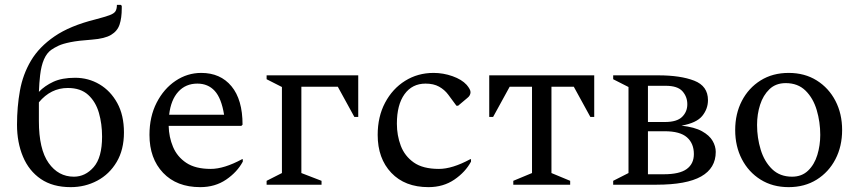

<svg xmlns="http://www.w3.org/2000/svg" viewBox="-20 -760 3535 790"><path d="M461 -740H477L481 -736V-726Q481 -686 472 -659Q463 -632 437 -616.5Q411 -601 359 -597Q302 -593 270 -586.5Q238 -580 221 -572Q204 -564 191 -555Q154 -529 145 -450Q143 -435 142 -418Q141 -401 140 -382Q164 -407 199.5 -423.5Q235 -440 289 -440Q344 -440 389.5 -413Q435 -386 462.5 -336Q490 -286 490 -215Q490 -144 460 -93.5Q430 -43 380 -16.5Q330 10 271 10Q197 10 148 -23.5Q99 -57 74.5 -115.5Q50 -174 50 -247Q50 -320 62 -387Q74 -454 107.5 -510.5Q141 -567 204.5 -610.5Q268 -654 372 -680Q410 -690 429.5 -697Q449 -704 455 -713.5Q461 -723 461 -740ZM140 -262Q140 -146 180 -89.5Q220 -33 284 -33Q331 -33 365.5 -72.5Q400 -112 400 -198Q400 -250 387 -295.5Q374 -341 343 -369.5Q312 -398 259 -398Q189 -398 140 -339Z M804 10Q707 10 651 -49Q595 -108 595 -205Q595 -280 624.5 -337.5Q654 -395 702.5 -427.5Q751 -460 808 -460Q887 -460 932.5 -405Q978 -350 978 -247L973 -242H674Q675 -196 692 -155.5Q709 -115 746.5 -90Q784 -65 847 -65Q902 -65 976 -105H979V-95Q956 -52 910.5 -21Q865 10 804 10ZM792 -416Q744 -416 713.5 -382.5Q683 -349 676 -288H902Q891 -356 863.5 -386Q836 -416 792 -416Z M1140 -402 1077 -434V-450H1454V-279H1438L1370 -403H1220V-48L1303 -16V0H1077V-16L1140 -48Z M1743 10Q1646 10 1590 -49Q1534 -108 1534 -205Q1534 -280 1564.5 -337.5Q1595 -395 1647 -427.5Q1699 -460 1764 -460Q1804 -460 1842 -446.5Q1880 -433 1900 -411Q1916 -392 1916 -381Q1916 -367 1903 -357L1865 -325H1858L1824 -371Q1809 -391 1786.5 -403.5Q1764 -416 1731 -416Q1676 -416 1644.5 -372.5Q1613 -329 1613 -251Q1613 -203 1629 -160.5Q1645 -118 1682.5 -91.5Q1720 -65 1786 -65Q1841 -65 1915 -105H1918V-95Q1895 -52 1849.5 -21Q1804 10 1743 10Z M1993 -279V-450H2425V-279H2409L2341 -403H2249V-48L2326 -16V0H2092V-16L2169 -48V-403H2077L2009 -279Z M2566 -402 2503 -434V-450H2689Q2780 -450 2836.5 -428Q2893 -406 2893 -348Q2893 -312 2869.5 -283Q2846 -254 2784 -243Q2838 -237 2868.5 -220Q2899 -203 2912 -180.5Q2925 -158 2925 -135Q2925 -68 2865 -34Q2805 0 2681 0H2503V-16L2566 -48ZM2719 -407H2646V-258H2716Q2765 -258 2786.5 -279Q2808 -300 2808 -331Q2808 -362 2788 -384.5Q2768 -407 2719 -407ZM2715 -220H2646V-43H2711Q2776 -43 2805.5 -64.5Q2835 -86 2835 -126Q2835 -170 2806.5 -195Q2778 -220 2715 -220Z M3225 10Q3159 10 3109.5 -21Q3060 -52 3032.5 -105Q3005 -158 3005 -225Q3005 -292 3032.5 -345Q3060 -398 3109.5 -429Q3159 -460 3225 -460Q3291 -460 3340.5 -429Q3390 -398 3417.5 -345Q3445 -292 3445 -225Q3445 -158 3417.5 -105Q3390 -52 3340.5 -21Q3291 10 3225 10ZM3239 -33Q3279 -33 3305 -58Q3331 -83 3343 -122.5Q3355 -162 3355 -205Q3355 -258 3340.5 -307Q3326 -356 3294.5 -387Q3263 -418 3213 -418Q3172 -418 3146 -393Q3120 -368 3107.5 -329Q3095 -290 3095 -246Q3095 -193 3110 -144Q3125 -95 3157 -64Q3189 -33 3239 -33Z"/></svg>

Font: Spectral
Style: Regular
Weight: 400
Designer: Jean-Baptiste Levee
Foundry: Production Type
Version: Version 2.001